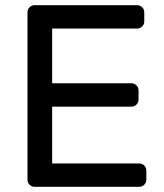

<svg xmlns="http://www.w3.org/2000/svg" viewBox="-20 -720 632 740"><path d="M517 -90Q528 -90 536 -82Q544 -74 544 -63V-27Q544 -16 536 -8Q528 0 517 0H113Q102 0 94 -8Q86 -16 86 -27V-673Q86 -684 94 -692Q102 -700 113 -700H509Q520 -700 528 -692Q536 -684 536 -673V-637Q536 -626 528 -618Q520 -610 509 -610H181V-399H487Q498 -399 506 -391Q514 -383 514 -372V-336Q514 -325 506 -317Q498 -309 487 -309H181V-90Z"/></svg>

Font: Rubik
Style: Regular
Weight: 400
Designer: Hubert & Fischer
Foundry: Hubert & Fischer
Version: Version 1.002; ttfautohint (v1.6)